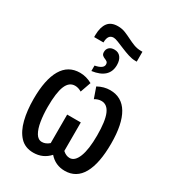

<svg xmlns="http://www.w3.org/2000/svg" viewBox="-215 -1029 1051 1160"><g transform="rotate(30 310.5 -449.0)"><path d="M263 -908Q291 -908 314.5 -898.5Q338 -889 360.5 -877.5Q383 -866 406.5 -857Q430 -848 458 -848H467V-779H456Q434 -779 407.5 -787.5Q381 -796 355 -807Q329 -818 307.5 -826.5Q286 -835 275 -835Q235 -835 235 -779H170V-795Q171 -849 193 -878.5Q215 -908 263 -908ZM315 -775Q343 -775 358.5 -755Q374 -735 374 -701Q374 -609 258 -593V-631Q315 -642 315 -671Q315 -684 307.5 -689.5Q300 -695 290.5 -698.5Q281 -702 273.5 -709Q266 -716 266 -731Q266 -751 279 -763Q292 -775 315 -775ZM200 10Q142 10 107 -27.5Q72 -65 56 -129Q40 -193 40 -273Q40 -408 81.5 -479Q123 -550 205 -550Q249 -550 290 -527L264 -453Q241 -467 218 -467Q177 -467 157.5 -420Q138 -373 138 -273Q138 -220 145.5 -174Q153 -128 169.5 -100Q186 -72 213 -72Q239 -72 263 -93V-292H358V-93Q381 -72 406 -72Q442 -72 462.5 -124Q483 -176 483 -273Q483 -373 463 -420Q443 -467 402 -467Q390 -467 378.5 -463.5Q367 -460 356 -453L330 -527Q372 -550 415 -550Q497 -550 539 -479.5Q581 -409 581 -273Q581 -135 540.5 -62.5Q500 10 419 10Q354 10 311 -39Q267 10 200 10Z"/></g></svg>

Font: Noto Sans ExtraCondensed Medium
Style: Regular
Weight: 500
Width: 2
Designer: Monotype Design Team
Foundry: Monotype Imaging Inc.
Version: Version 2.013; ttfautohint (v1.8.4.7-5d5b)